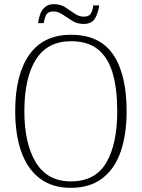

<svg xmlns="http://www.w3.org/2000/svg" viewBox="-20 -892 682 922"><path d="M320 10Q231 10 171.5 -35Q112 -80 82.5 -162.5Q53 -245 53 -359Q53 -533 120.5 -629Q188 -725 321 -725Q459 -725 523.5 -630Q588 -535 588 -358Q588 -245 559 -162.5Q530 -80 470.5 -35Q411 10 320 10ZM320 -21Q438 -21 490.5 -111Q543 -201 543 -358Q543 -464 521.5 -539Q500 -614 451.5 -654Q403 -694 321 -694Q207 -694 152 -605.5Q97 -517 97 -358Q97 -202 152.5 -111.5Q208 -21 320 -21ZM381 -777Q351 -777 327 -792Q303 -807 281 -822Q259 -837 236 -837Q210 -837 201.5 -819.5Q193 -802 190 -781H163Q165 -801 172.5 -822.5Q180 -844 196 -858Q212 -872 239 -872Q270 -872 293.5 -857Q317 -842 338 -827Q359 -812 383 -812Q408 -812 417 -828.5Q426 -845 428 -866H456Q453 -834 437.5 -805.5Q422 -777 381 -777Z"/></svg>

Font: Noto Serif Tamil SemiCondensed ExtraLight
Style: Italic
Weight: 200
Width: 4
Italic angle: -12°
Designer: Indian Type Foundry, Tom Grace, and the Monotype Design Team
Foundry: Monotype Imaging Inc.
Version: Version 2.003; ttfautohint (v1.8.4.7-5d5b)